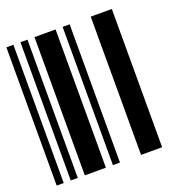

<svg xmlns="http://www.w3.org/2000/svg" viewBox="-112 -680 704 770"><g transform="rotate(-20 240.0 -295.0)"><path d="M0 0V-590H30V0ZM60 0V-590H90V0ZM120 0V-590H210V0ZM240 0V-590H270V0ZM360 0V-590H450V0Z"/></g></svg>

Font: Libre Barcode 39
Style: Regular
Weight: 400
Version: Version 1.005; ttfautohint (v1.8.3)